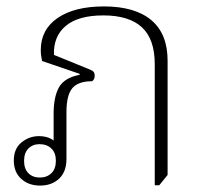

<svg xmlns="http://www.w3.org/2000/svg" viewBox="-20 -573 642 598"><path d="M105 5Q69 5 46 -16Q23 -37 23 -73Q23 -110 47 -129.5Q71 -149 101 -149Q117 -149 130 -144.5Q143 -140 149 -133L147 -131V-218Q147 -272 164 -301.5Q181 -331 228 -340V-343L111 -383Q109 -392 108 -400.5Q107 -409 107 -417Q107 -481 159.5 -517Q212 -553 304 -553Q400 -553 451 -510.5Q502 -468 502 -384V-28L476 4H462V-373Q462 -451 422 -488Q382 -525 302 -525Q224 -525 185 -492.5Q146 -460 148 -402L261 -356Q269 -353 272 -348.5Q275 -344 275 -337Q275 -326 267 -320Q223 -320 205 -298Q187 -276 187 -224V-78Q187 -38 164 -16.5Q141 5 105 5ZM104 -20Q126 -20 140 -33.5Q154 -47 154 -72Q154 -97 140 -110.5Q126 -124 103 -124Q82 -124 68.5 -110.5Q55 -97 55 -72Q55 -47 68.5 -33.5Q82 -20 104 -20Z"/></svg>

Font: Noto Serif Thai ExtraLight
Style: Regular
Weight: 250
Version: Version 2.001